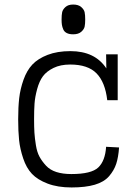

<svg xmlns="http://www.w3.org/2000/svg" viewBox="-20 -811 607 845"><path d="M447 -572 448 -510Q398 -586 290 -586Q232 -586 189.5 -569.5Q147 -553 122.5 -527Q98 -501 83.5 -460Q69 -419 64.5 -379Q60 -339 60 -286Q60 -233 64 -194.5Q68 -156 82 -114Q96 -72 120.5 -46Q145 -20 189.5 -3Q234 14 295 14Q356 14 397 2Q438 -10 460 -35.5Q482 -61 491.5 -90Q501 -119 504 -162L447 -165Q443 -103 412.5 -74Q382 -45 294 -45Q256 -45 228 -54Q200 -63 182.5 -82Q165 -101 154 -121Q143 -141 138 -172Q133 -203 131.5 -227Q130 -251 130 -286Q130 -327 132 -355.5Q134 -384 143.5 -419Q153 -454 169 -475.5Q185 -497 215.5 -512Q246 -527 289 -527Q367 -527 405 -488Q443 -449 452 -370H498V-572ZM302 -660Q325 -660 337.5 -671Q350 -682 352.5 -694Q355 -706 355 -725Q355 -745 352.5 -757Q350 -769 337.5 -780Q325 -791 302 -791Q280 -791 268 -780Q256 -769 253.5 -757Q251 -745 251 -725Q251 -711 252.5 -701.5Q254 -692 258.5 -681.5Q263 -671 274 -665.5Q285 -660 302 -660Z"/></svg>

Font: Glegoo
Style: Regular
Weight: 400
Version: Version 2.0.1; ttfautohint (v0.9) -r 48 -G 60